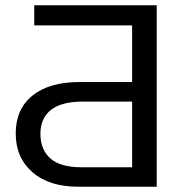

<svg xmlns="http://www.w3.org/2000/svg" viewBox="-20 -708 696 728"><path d="M39.6 -201.7C39.6 -140.8 60.6 -92 102.8 -55.2C144.9 -18.4 202.8 0 276.4 0H574.2V-688H109.9V-611.8H481V-397H282.2C205.4 -397 145.8 -379.9 103.3 -345.7C60.8 -311.5 39.6 -263.5 39.6 -201.7ZM133.3 -200.7C133.3 -240.1 146.6 -270.3 173.3 -291.3C200 -312.3 240.1 -322.8 293.5 -322.8H481V-73.7H289.6C236.2 -73.7 196.8 -84.8 171.4 -106.9C146 -129.1 133.3 -160.3 133.3 -200.7Z"/></svg>

Font: Arimo
Style: Regular
Weight: 400
Designer: Steve Matteson
Foundry: Monotype Imaging Inc.
Version: Version 1.32